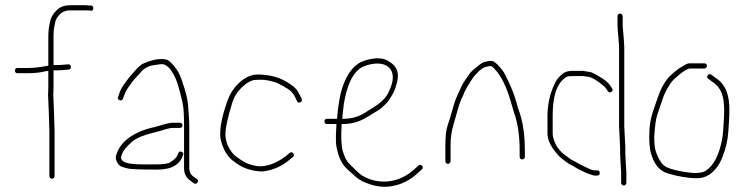

<svg xmlns="http://www.w3.org/2000/svg" viewBox="-20 -703 2869 737"><path d="M47.5 -422H85.5C114.2 -422 137.8 -424.7 156.5 -430C160.5 -430 163.5 -430.3 165.5 -431V-369C165.5 -359.7 165.2 -349.7 164.5 -339L167.5 -266L169.5 -197V-27C169.5 -24.3 170.5 -22 172.5 -20C174.5 -18 176.8 -17 179.5 -17C182.2 -17 184.5 -18 186.5 -20C188.5 -22 189.5 -24.3 189.5 -27V-197L187.5 -266L184.5 -338C185.2 -349.3 185.5 -359.7 185.5 -369V-433H202C211.7 -433 225.5 -434 243.5 -436C250.2 -436.7 253 -440.3 252 -447C251 -453.7 247.2 -456.7 240.5 -456C224.5 -454 206.2 -453 185.5 -453V-564C185.5 -578.9 186.3 -590.2 188 -598C189 -602.7 190.4 -609.9 192.3 -619.6C194.2 -629.4 201.3 -640.1 213.6 -651.6C219 -656.7 228 -660.5 240.5 -663H319.5L327.5 -662C333.5 -660.7 337 -663.3 338 -670C339 -676.7 336.2 -680.7 329.5 -682H321.5C316.2 -682.7 311.2 -683 306.5 -683H251.5C229.2 -683 211.9 -677.2 199.5 -665.5C183.7 -650.6 174.7 -635.4 172.5 -620C167.8 -602.9 165.5 -584.2 165.5 -564V-451C135.5 -445 108.8 -442 85.5 -442H47.5C40.8 -442 37.5 -438.7 37.5 -432C37.5 -425.3 40.8 -422 47.5 -422Z M680.5 -222C680.5 -224.7 679.5 -227 677.5 -229C675.5 -231 673.2 -232 670.5 -232H645.5C634.6 -232 618.3 -228.6 596.6 -221.8C581.3 -217 568.9 -213.7 559.5 -212C520.8 -202.3 488.8 -186.6 463.5 -165C444.7 -148.8 431.9 -128.5 425 -104C423.4 -98 424.7 -90.5 429 -81.5C433.4 -72.5 438.7 -66.7 445 -64C451.4 -61.3 460.4 -58.7 472 -56C483.7 -53.3 520.5 -52 582.5 -52C612.4 -52 635.2 -57 651 -67C667.1 -77.2 677.6 -90.8 682.5 -108C685.2 -114 683.4 -118.2 677 -120.5C670.7 -122.8 666.5 -121 664.5 -115L661.5 -108C658 -99 648.9 -89.9 634.3 -80.5C625.5 -74.8 608.3 -72 582.5 -72H527.5C513.2 -72 499.7 -72.7 487 -74C465.1 -76.3 451.7 -81.8 447 -90.5C444.7 -94.8 443.9 -98 444.5 -100L449 -113.5C450.7 -118.5 454.9 -125.2 461.5 -133.5C468.2 -141.8 473.5 -147.3 477.5 -150C489.5 -164.3 511.2 -176.5 542.5 -186.5C549.9 -188.8 559.7 -191.4 571.9 -194.3C584.1 -197.2 598.8 -201.4 616.1 -207C626.4 -210.3 636.2 -212 645.5 -212H670.5C673.2 -212 675.5 -213 677.5 -215C679.5 -217 680.5 -219.3 680.5 -222ZM439 -318.5C445.4 -316.2 449.9 -318.3 452.5 -325L456.5 -337C461.1 -349.5 467.9 -361.8 477 -374C482 -380.7 486.2 -386.3 489.5 -391C492.9 -395.7 496.9 -400.3 501.5 -405C506.2 -409.7 511.2 -415 516.5 -421C530.4 -439.5 548.7 -450.2 571.5 -453C576.9 -453.7 582.2 -454.5 587.5 -455.5C592.9 -456.5 598.5 -456.8 604.5 -456.5C610.5 -456.2 617.7 -452.4 626.1 -445.1C634.5 -437.9 643.7 -423.6 653.8 -402.4C660.6 -387.9 669.3 -357.9 680 -312.3C684.4 -293.9 686.5 -264.1 686.5 -223V-57C686.5 -36.1 694.9 -20.1 711.5 -9L723.5 0C728.9 4 733.5 3.3 737.5 -2C741.5 -7.3 740.9 -12 735.5 -16L722.5 -25C711.9 -32.5 706.5 -43.1 706.5 -57V-223C706.5 -235.7 705 -261.6 701.8 -300.7C700.1 -323.2 692.6 -353 679.5 -390C670.5 -420.6 654.5 -446.3 631.5 -467C624.9 -473 616.5 -476 606.5 -476C585.2 -477.8 560 -472.2 530.8 -459.4C522.3 -455.7 512.4 -447.4 501 -434.5C496 -428.8 491.2 -423.5 486.5 -418.5C481.9 -413.5 477.7 -408.5 474 -403.5C470.4 -398.5 464.4 -390.5 456.1 -379.4C447.8 -368.3 441.6 -356.1 437.5 -343L433.5 -331C430.9 -325 432.7 -320.8 439 -318.5Z M1132.9 -310.5C1138.9 -313.5 1140.6 -318 1137.9 -324L1131.9 -336C1127.9 -344.7 1123.3 -352.7 1117.9 -360C1106.5 -372.7 1089.5 -384.7 1066.9 -396C1038.9 -410 1004.8 -417 967.2 -417C951 -417 933.6 -411.3 916.6 -400C885 -378.1 863 -347.8 850.6 -309C831.7 -254.6 823.3 -211.1 825.6 -178.5C826.3 -168.8 829.5 -156.3 835.3 -140.8C841.2 -125.3 849.4 -111.4 860.1 -99C866.4 -91.7 877.1 -83 892.1 -73C920.1 -54.3 954 -45 988.2 -45C1018.2 -47.7 1052.6 -60 1081.9 -82L1104.9 -101C1109.6 -105 1109.8 -109.5 1105.4 -114.5C1101.1 -119.5 1096.6 -120 1091.9 -116C1076.6 -102.8 1063.2 -93.2 1051.9 -87C1031.4 -75.8 1015.1 -69.5 1004 -68C988.9 -63.5 972.2 -63.5 953.8 -68C948.3 -69.3 941.9 -71.2 934.6 -73.5C927.3 -75.8 916.9 -81.3 903.6 -90C890.3 -98.7 880.9 -106 875.6 -112C857.7 -132.1 847.7 -154.8 845.6 -180C843.6 -204 852.4 -247.6 872.2 -310.6C878.5 -330.9 889.5 -348.9 905.1 -364.5C912.1 -371.5 919.6 -377.8 927.6 -383.5C935.6 -389.2 943.4 -392.8 949.6 -394.5C955.4 -396.2 966.3 -397 982.4 -397C998.6 -397 1016.3 -393.3 1040.9 -386C1045.6 -383.3 1051.1 -380.5 1057.4 -377.5C1063.8 -374.5 1073.1 -369.1 1085.5 -361.4C1097.9 -353.7 1107.3 -342.5 1113.9 -328L1119.9 -315C1122.6 -309 1126.9 -307.5 1132.9 -310.5Z M1293.5 -247C1295.5 -268.3 1297.5 -286.7 1299.5 -302C1310.6 -370.6 1330.7 -415.2 1356.4 -436C1364.1 -443.3 1376.5 -449.3 1393.5 -454C1424.9 -462.4 1449.9 -460.4 1468.5 -448C1492.5 -428.8 1494.5 -396.8 1473 -352C1463.6 -329.5 1442.9 -308.5 1410.7 -289C1405.2 -285.7 1398.7 -281.7 1391.2 -277C1363.4 -257 1333.4 -247 1298.5 -247ZM1235.5 -227H1271.5C1269.5 -195 1268.8 -172.3 1269.5 -159C1270.2 -145.7 1272.5 -132.3 1276.5 -119C1283 -91.7 1295.5 -69.5 1314 -52.5C1322.3 -44.8 1330.8 -37.3 1339.5 -30C1354.3 -14.8 1375.7 -2.8 1405.3 6C1423.1 11.3 1439.7 14 1455 14C1498.7 14 1543.3 -2.3 1579.6 -35L1598.6 -52C1604 -56.7 1604.5 -61.5 1600.1 -66.5C1595.8 -71.5 1591 -71.7 1585.6 -67L1566.6 -50C1533.6 -20.7 1493.1 -6 1454.6 -6C1422.5 -6 1393.7 -14.2 1368.2 -30.5C1358.3 -36.8 1344.8 -50.9 1322.3 -72.7C1310.8 -83.8 1301.9 -100.9 1295.5 -124C1289.8 -144.4 1288.5 -178.8 1291.5 -227H1298.5C1333.8 -227 1366 -237.7 1398 -259C1405 -263.7 1413.9 -269.1 1424.8 -275.3C1435.7 -281.4 1444.4 -287.8 1450.9 -294.5C1455.1 -298.8 1459.4 -303 1463.6 -307C1467.9 -311 1473.6 -319.2 1480.9 -331.5C1489.8 -343.8 1497.3 -360.7 1502.6 -382C1514.3 -420.7 1504.6 -448.3 1476 -465C1456 -480.5 1427.3 -483.4 1389.8 -473.5C1370.8 -468.5 1356.6 -461.5 1347.4 -452.5C1325.7 -436.2 1307.5 -407 1293.5 -365C1285 -339.5 1278.3 -300.2 1273.5 -247H1235.5C1228.8 -247 1225.5 -243.7 1225.5 -237C1225.5 -230.3 1228.8 -227 1235.5 -227Z M1699.5 -74C1702.2 -74 1704.5 -75 1706.5 -77C1708.5 -79 1709.5 -81.3 1709.5 -84V-146C1709.5 -175.4 1713.7 -203.1 1722 -229C1725 -238.3 1729.1 -252.8 1734.3 -272.3C1739.4 -291.9 1744.9 -308.5 1750.5 -322C1755.2 -330 1759.2 -339 1762.5 -349C1767.6 -360 1776.6 -375.6 1789.7 -395.8C1796.5 -406.3 1802.3 -413.7 1807 -418C1821.9 -435.2 1835.2 -444.9 1847.7 -447C1851.7 -447.7 1856.1 -448.5 1860.9 -449.5C1865.6 -450.5 1871 -447 1877.7 -439C1903.5 -413.3 1925.1 -369 1942.7 -306C1947.4 -289.3 1950.7 -278 1952.7 -272C1967.4 -231.7 1974.7 -183 1974.7 -126V-101C1974.7 -98.3 1975.7 -96 1977.7 -94C1979.7 -92 1982.1 -91 1984.7 -91C1987.4 -91 1989.7 -92 1991.7 -94C1993.7 -96 1994.7 -98.3 1994.7 -101V-126C1994.7 -175.4 1989.6 -218.6 1979.2 -255.5C1976.9 -263.8 1974.6 -271 1972.2 -277C1969.9 -283 1966.4 -294.7 1961.8 -312C1953.1 -344.3 1937.1 -382.3 1913.8 -426C1895.7 -451.3 1880.8 -465.5 1870.6 -468.5C1865.8 -470.2 1855.5 -469 1839.6 -465C1831.6 -462.9 1821.7 -456.4 1809.8 -445.4C1796.8 -436.3 1787 -426.8 1780.5 -417C1776.5 -411 1771 -403 1764 -393.1C1757 -383.2 1750.5 -371 1744.5 -356.5C1740.5 -346.8 1736.3 -337.4 1731.9 -328.3C1727.6 -319.2 1720.9 -298.2 1712 -265.5C1709 -254.5 1704.5 -240.2 1698.5 -222.5C1692.5 -204.8 1689.5 -179.3 1689.5 -146V-84C1689.5 -81.3 1690.5 -79 1692.5 -77C1694.5 -75 1696.8 -74 1699.5 -74Z M2217 -411H2178.8C2171.8 -411 2165.2 -410.5 2159.2 -409.5C2153.2 -408.5 2144.8 -402 2133.8 -390C2112.2 -364.2 2101.5 -320.9 2101.5 -260V-191C2101.5 -186.3 2102 -182 2103 -178C2108.6 -152 2121.6 -130.3 2142 -113L2160.8 -99C2166.2 -94.3 2170.9 -91.2 2174.6 -89.5C2178.4 -87.8 2183.4 -85.2 2189.6 -81.5C2195.9 -77.8 2201.6 -74.7 2206.7 -72.2C2211.8 -69.7 2217.6 -66.8 2224.1 -63.5C2227.4 -61.8 2233.2 -59 2241.7 -55C2250.2 -51 2258 -49 2265.2 -49H2272.2C2278.9 -49 2282.2 -45.7 2282.2 -39C2282.2 -32.3 2278.9 -29 2272.2 -29H2265.2C2253.9 -29 2231.8 -37.5 2198.6 -54.5C2195.4 -56.2 2190.6 -59 2184.4 -63C2178.1 -67 2173 -69.8 2169 -71.5C2165 -73.2 2159.5 -76.7 2152.5 -82L2134.5 -96C2128 -101.3 2122 -107.5 2116.5 -114.5C2094.8 -140 2081.5 -165.5 2081.5 -191V-260C2081.5 -285.7 2085.3 -312.4 2093 -340C2094.7 -346 2096.7 -352 2099 -358C2101.3 -364 2105.4 -373.6 2111.6 -386.7C2117.9 -399.9 2128.8 -412 2144.2 -423C2151.8 -428.3 2163.2 -431 2178.8 -431H2217.8C2219.8 -431 2227.8 -429.7 2241.8 -427C2250.2 -427 2264.5 -418.9 2291 -402.8C2305.5 -393.9 2316.2 -384 2323.3 -373L2329.3 -364C2333.3 -358.7 2332.4 -354.2 2326.8 -350.5C2321.1 -346.8 2316.6 -347.7 2313.3 -353L2307.3 -362C2303.9 -367.3 2298.9 -372.3 2292.3 -377C2270.8 -394.6 2254.1 -404.9 2240.3 -408ZM2362.3 -74 2360.3 -113V-138L2356.3 -217.5V-523L2354.3 -553C2351.6 -579.7 2350.3 -597 2350.3 -605V-641C2350.3 -643.7 2351.3 -646 2353.3 -648C2355.3 -650 2357.6 -651 2360.3 -651C2362.9 -651 2365.3 -650 2367.3 -648C2369.3 -646 2370.3 -643.7 2370.3 -641V-605C2370.3 -599.7 2370.6 -594.7 2371.3 -590C2371.9 -585.3 2372.4 -580 2372.8 -574C2373.1 -568 2373.6 -561.3 2374.3 -554L2376.3 -523V-218L2380.3 -138V-113L2382.3 -74L2384.3 -42V-1C2384.3 1.7 2383.3 4 2381.3 6C2379.3 8 2376.9 9 2374.3 9C2371.6 9 2369.3 8 2367.3 6C2365.3 4 2364.3 1.7 2364.3 -1V-42Z M2693.8 -450C2693.8 -452.7 2692.8 -455 2690.8 -457C2688.8 -459 2686.4 -460 2683.8 -460H2628.2C2622.2 -460 2616.5 -458.3 2611 -455C2605.5 -451.7 2600.5 -448.7 2596 -446C2586.7 -441.3 2571.3 -429.6 2551.3 -411C2532.3 -390.6 2517.6 -365.5 2507.3 -335.5C2504 -325.8 2497.8 -308.1 2488.9 -282.4C2480 -256.6 2474.8 -232.5 2473.3 -210C2470.5 -167.5 2472.6 -134.5 2479.8 -111C2490.5 -75.9 2507.7 -52.9 2531.3 -42C2556.8 -31.4 2593.4 -24 2629.8 -20C2635.8 -19.3 2644.9 -19 2657.1 -19C2672.5 -19 2687.7 -23.3 2701.8 -32C2724.6 -47.3 2742 -70.6 2753.8 -102C2766.5 -133.8 2773.8 -166.2 2775.7 -199C2776.4 -210.3 2777.2 -222.3 2778.2 -235C2779.2 -247.7 2779.7 -264 2779.7 -284C2779.7 -337 2765.4 -374.7 2736.7 -397L2710.7 -416C2705.4 -420 2700.7 -419.3 2696.7 -414C2692.7 -408.7 2693.7 -404 2699.7 -400L2723.7 -382C2747.7 -364 2759.7 -331 2759.7 -283C2759.7 -264.3 2759.2 -248.8 2758.2 -236.5C2757.2 -224.2 2756.4 -212.3 2755.7 -201C2755.1 -189.7 2753.7 -178.7 2751.7 -168C2740.3 -107.1 2719.2 -66.8 2688.2 -47C2679.9 -41.7 2665.7 -39 2649.2 -39C2642.7 -39 2636.7 -39.3 2631.2 -40C2595.2 -44 2561.3 -51 2539.3 -61C2523.2 -68.2 2509.3 -87.9 2497.8 -120.2C2493.5 -132.3 2491.3 -151.9 2491.3 -179C2493.9 -218.7 2497.6 -245.9 2502.3 -260.5C2505 -268.8 2508.8 -280.2 2513.8 -294.5C2518.8 -308.8 2522.8 -320.5 2525.8 -329.5C2528.8 -338.5 2534.1 -349.8 2541.8 -363.5C2549.5 -377.2 2557.3 -388.3 2565.3 -397C2581.8 -412.3 2594.7 -422.6 2602.7 -428C2614.7 -436 2623.2 -440 2628.2 -440H2683.7C2686.4 -440 2688.7 -441 2690.7 -443C2692.7 -445 2693.8 -447.3 2693.8 -450Z"/></svg>

Font: Proton
Style: RgCnd
Weight: 500
Version: Version 1.017